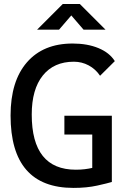

<svg xmlns="http://www.w3.org/2000/svg" viewBox="-20 -918 626 948"><path d="M342.8 9.8Q32.2 9.8 32.2 -347.7Q32.2 -517.1 112.8 -610.1Q193.4 -703.1 338.9 -703.1Q411.6 -703.1 466.3 -680.4Q521 -657.7 546.9 -616.2L474.1 -543.9Q451.7 -577.1 417.7 -595.2Q383.8 -613.3 344.7 -613.3Q246.1 -613.3 191.4 -545.2Q136.7 -477.1 136.7 -352.5Q136.7 -80.1 354.5 -80.1Q377.4 -80.1 397.7 -82.5Q418 -85 435.5 -88.9V-253.9H297.9V-346.7H532.2V-19.5Q511.7 -13.2 460.2 -1.7Q408.7 9.8 342.8 9.8ZM163.1 -771.5 290 -898.4H374L501 -771.5H392.6L332 -841.8L271.5 -771.5Z"/></svg>

Font: Cascadia Mono PL
Style: Regular
Weight: 400
Monospace: yes
Designer: Aaron Bell
Foundry: Saja Typeworks
Version: Version 2404.023; ttfautohint (v1.8.4)